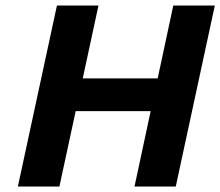

<svg xmlns="http://www.w3.org/2000/svg" viewBox="-20 -678 801 698"><path d="M469 0 610 -658H761L619 0ZM45 0 187 -658H338L196 0ZM148 -274 174 -393H644L619 -274Z"/></svg>

Font: Ysabeau Infant ExtraBold
Style: Italic
Weight: 800
Italic angle: -12°
Designer: Christian Thalmann (Catharsis Fonts)
Version: Version 2.001;gftools[0.9.30]; featfreeze: ss01,ss02,lnum